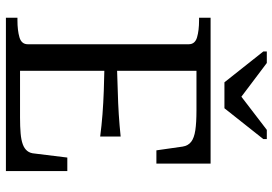

<svg xmlns="http://www.w3.org/2000/svg" viewBox="-160 -786 945 666"><g transform="rotate(90 313.0 -452.5)"><path d="M265 -758H355L462 -893V-905H430L310 -813H320L198 -905H158V-893ZM573 -213V0H41V-40H50Q85 -40 109 -47Q133 -54 133 -76V-634Q133 -656 109 -663Q85 -670 50 -670H41V-710H547V-522H501L488 -613Q485 -632 471.5 -642.5Q458 -653 431.5 -657Q405 -661 362 -661H225V-49H387Q419 -49 442 -51Q465 -53 480 -58.5Q495 -64 503 -74Q511 -84 512 -99L526 -213ZM204 -385Q253 -387 295 -388Q337 -389 376 -391.5Q415 -394 453 -398V-327Q415 -332 376 -335Q337 -338 295 -339.5Q253 -341 204 -342Z"/></g></svg>

Font: Roboto Serif 72pt
Style: Regular
Weight: 400
Designer: Greg Gazdowicz
Foundry: Commercial Type
Version: Version 1.008